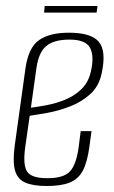

<svg xmlns="http://www.w3.org/2000/svg" viewBox="-20 -611 380 640"><path d="M136 9Q90 9 64 -2.5Q38 -14 30 -43Q22 -72 29 -125L65 -384Q75 -453 110.5 -477.5Q146 -502 210 -502Q284 -502 309.5 -471.5Q335 -441 319 -367Q310 -323 280 -296.5Q250 -270 211.5 -255.5Q173 -241 136.5 -234.5Q100 -228 79 -225L64 -120Q56 -62 70 -39.5Q84 -17 138 -17Q192 -17 213 -39.5Q234 -62 242 -119L249 -174H285L278 -122Q271 -70 256 -42Q241 -14 212.5 -2.5Q184 9 136 9ZM83 -252Q107 -255 138 -261Q169 -267 199 -279.5Q229 -292 251.5 -314Q274 -336 282 -369Q295 -421 281 -450Q267 -479 212 -479Q159 -479 133.5 -457Q108 -435 101 -381ZM127 -569 129 -591H305L302 -569Z"/></svg>

Font: Alumni Sans ExtraLight
Style: Italic
Weight: 250
Italic angle: -8°
Version: Version 1.016